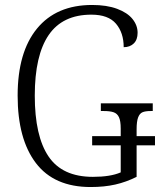

<svg xmlns="http://www.w3.org/2000/svg" viewBox="-20 -743 647 773"><path d="M51 -358Q51 -533 129 -628Q207 -723 351 -723Q410 -723 451.5 -707.5Q493 -692 513.5 -666.5Q534 -641 534 -611Q534 -583 518.5 -568Q503 -553 478 -553Q478 -611 447 -647.5Q416 -684 348 -684Q232 -684 176 -602Q120 -520 120 -358Q120 -195 175.5 -113Q231 -31 354 -31Q425 -31 466 -49V-158H351V-195H466V-225Q466 -256 459 -271Q452 -286 437.5 -291Q423 -296 398 -296H386V-327H595V-296H587Q565 -296 553.5 -291Q542 -286 536 -270Q530 -254 530 -222V-195H604V-158H530V-31Q488 -10 444 0Q400 10 345 10Q198 10 124.5 -86.5Q51 -183 51 -358Z"/></svg>

Font: Noto Serif NarrowLight
Style: Regular
Weight: 300
Width: 4
Designer: Monotype Design Team
Foundry: Monotype Imaging Inc.
Version: Version 1.001